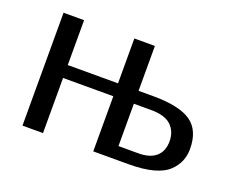

<svg xmlns="http://www.w3.org/2000/svg" viewBox="-80 -572 858 703"><g transform="rotate(20 349.0 -220.0)"><path d="M60.1 -439.9H140.1V-265.1H335.9V-439.9H416V-265.1H471.2Q575.2 -265.1 620.6 -233.4Q666 -201.7 666 -128.9Q666 -77.6 629.4 -42Q586.4 0 473.1 0H335.9V-214.8H140.1V0H60.1ZM416 -214.8V-49.8H493.2Q539.1 -49.8 562.5 -70.8Q585.9 -91.8 585.9 -129.9Q585.9 -168 561.5 -191.4Q537.1 -214.8 482.9 -214.8Z"/></g></svg>

Font: Pfennig
Style: Medium
Weight: 500
Version: Version 20120410 ; ttfautohint (v0.8)